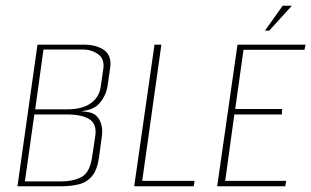

<svg xmlns="http://www.w3.org/2000/svg" viewBox="-20 -651 1088 671"><path d="M41 0 111 -495H271Q318 -495 344.5 -475.5Q371 -456 365 -414L356 -351Q352 -326 340 -307Q328 -288 317 -280Q301 -269 280.5 -265Q260 -261 246 -261V-263Q266 -263 287 -259.5Q308 -256 318 -245Q329 -234 334 -216Q339 -198 336 -175L326 -101Q320 -58 302 -36Q284 -14 256 -7Q228 0 192 0ZM67 -17H193Q236 -17 265 -32.5Q294 -48 302 -103L313 -176Q319 -217 293 -234Q267 -251 214 -251H100ZM103 -269H217Q267 -269 297 -290Q327 -311 332 -348L341 -410Q346 -445 323 -461.5Q300 -478 268 -478H132Z M449 0 520 -495H544L477 -19H660L657 0Z M739 0 810 -495H1048L1044 -477H831L802 -270H966L965 -251H799L767 -19H980L977 0ZM906 -544 968 -631H1000L921 -544Z"/></svg>

Font: Alumni Sans SC Thin
Style: Italic
Weight: 100
Italic angle: -8°
Designer: Robert E. Leuschke
Foundry: Robert E. Leuschke
Version: Version 1.016